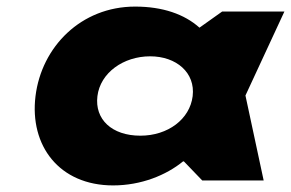

<svg xmlns="http://www.w3.org/2000/svg" viewBox="-20 -548 884 583"><path d="M87.8 -256C69.4 -106 159.5 15 323.6 15C408.3 15 484.7 -16 535.9 -58H538.3L594.1 0H780.6L725.3 -258L843.6 -513H654.6L585.7 -464C539.9 -505 473.8 -528 390.3 -528C226.2 -528 106.2 -406 87.8 -256ZM275.8 -256C284.5 -327 354.8 -377 435.9 -377C515.7 -377 573.7 -327 565 -256C556.4 -186 489.8 -136 406.3 -136C319.2 -136 267.2 -186 275.8 -256Z"/></svg>

Font: Hussar
Style: BdSuprExtOblOne
Weight: 700
Foundry: Cannot Into Space Fonts
Version: Version 2.00